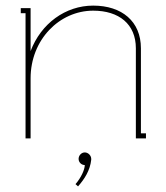

<svg xmlns="http://www.w3.org/2000/svg" viewBox="-20 -493 593 684"><path d="M260 73C260 85 270 95 282 95C282 111 269 140 249 163L258 171C281 145 301 114 305 76V73C305 61 294 50 282 50C270 50 260 61 260 73ZM312 -473C213 -473 126 -409 89 -311V-464H54V-446H71V0H89V-214C89 -352 192 -455 312 -455C404 -455 464 -407 464 -321V0H500V-18H482V-321C482 -417 414 -473 312 -473Z"/></svg>

Font: Rawengulk
Style: Light
Weight: 300
Version: Version 0.9